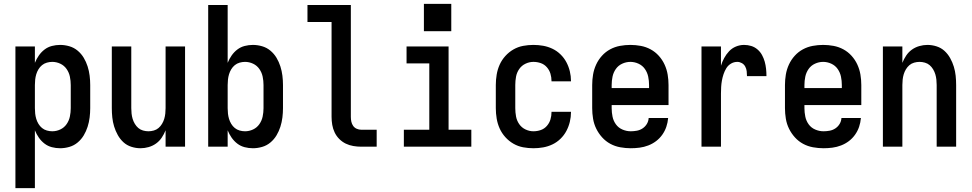

<svg xmlns="http://www.w3.org/2000/svg" viewBox="-20 -761 5040 996"><path d="M60 215V-520H161V-435Q169 -455 181.5 -473Q194 -491 211 -504Q228 -517 249 -522.5Q270 -528 292 -528Q316 -528 340 -521Q364 -514 383 -498Q402 -482 414.5 -461Q427 -440 434.5 -416.5Q442 -393 445 -368.5Q448 -344 448 -320V-200Q448 -176 445 -151.5Q442 -127 434.5 -103.5Q427 -80 414.5 -59Q402 -38 383 -22Q364 -6 340 1Q316 8 292 8Q270 8 249 2.5Q228 -3 211 -16Q194 -29 181.5 -47Q169 -65 161 -85V215ZM251 -80Q273 -80 293 -89.5Q313 -99 325.5 -117Q338 -135 342.5 -156.5Q347 -178 347 -200V-320Q347 -342 342.5 -363.5Q338 -385 325.5 -403Q313 -421 293 -430.5Q273 -440 251 -440Q237 -440 223 -436Q209 -432 198 -423Q187 -414 179.5 -401.5Q172 -389 168 -375.5Q164 -362 162.5 -348Q161 -334 161 -320V-200Q161 -186 162.5 -172Q164 -158 168 -144.5Q172 -131 179.5 -118.5Q187 -106 198 -97Q209 -88 223 -84Q237 -80 251 -80Z M709 8Q685 8 661.5 0.5Q638 -7 620.5 -23Q603 -39 591 -60.5Q579 -82 572 -105Q565 -128 562.5 -152Q560 -176 560 -200V-520H661V-200Q661 -186 662.5 -172Q664 -158 668 -144.5Q672 -131 679.5 -118.5Q687 -106 697.5 -97Q708 -88 722 -84Q736 -80 750 -80Q764 -80 778 -84Q792 -88 802.5 -97Q813 -106 820.5 -118.5Q828 -131 832 -144.5Q836 -158 837.5 -172Q839 -186 839 -200V-520H940V0H839V-85Q831 -65 819 -47Q807 -29 789.5 -16.5Q772 -4 751 2Q730 8 709 8Z M1292 8Q1270 8 1249 2.5Q1228 -3 1211 -16Q1194 -29 1181.5 -47Q1169 -65 1161 -85V0H1060V-735H1161V-435Q1169 -455 1181.5 -473Q1194 -491 1211 -504Q1228 -517 1249 -522.5Q1270 -528 1292 -528Q1316 -528 1340 -521Q1364 -514 1383 -498Q1402 -482 1414.5 -461Q1427 -440 1434.5 -416.5Q1442 -393 1445 -368.5Q1448 -344 1448 -320V-200Q1448 -176 1445 -151.5Q1442 -127 1434.5 -103.5Q1427 -80 1414.5 -59Q1402 -38 1383 -22Q1364 -6 1340 1Q1316 8 1292 8ZM1251 -80Q1273 -80 1293 -89.5Q1313 -99 1325.5 -117Q1338 -135 1342.5 -156.5Q1347 -178 1347 -200V-320Q1347 -342 1342.5 -363.5Q1338 -385 1325.5 -403Q1313 -421 1293 -430.5Q1273 -440 1251 -440Q1237 -440 1223 -436Q1209 -432 1198 -423Q1187 -414 1179.5 -401.5Q1172 -389 1168 -375.5Q1164 -362 1162.5 -348Q1161 -334 1161 -320V-200Q1161 -186 1162.5 -172Q1164 -158 1168 -144.5Q1172 -131 1179.5 -118.5Q1187 -106 1198 -97Q1209 -88 1223 -84Q1237 -80 1251 -80Z M1854 0Q1834 0 1813 -3.5Q1792 -7 1773.5 -16Q1755 -25 1740 -40Q1725 -55 1716 -74Q1707 -93 1703.5 -113.5Q1700 -134 1700 -155V-647H1575V-735H1800V-155Q1800 -142 1802.5 -130Q1805 -118 1812 -108Q1819 -98 1830.5 -93Q1842 -88 1854 -88H1934V0Z M2075 0V-88H2207V-432H2089V-520H2307V-88H2425V0ZM2179 -599V-741H2321V-599Z M2747 8Q2720 8 2693.5 3Q2667 -2 2643.5 -15.5Q2620 -29 2601.5 -49.5Q2583 -70 2572 -94.5Q2561 -119 2556.5 -146Q2552 -173 2552 -200V-320Q2552 -347 2556.5 -374Q2561 -401 2572 -425.5Q2583 -450 2601.5 -470.5Q2620 -491 2643.5 -504.5Q2667 -518 2693.5 -523Q2720 -528 2747 -528Q2773 -528 2798 -523.5Q2823 -519 2846 -508Q2869 -497 2887.5 -479Q2906 -461 2918 -438.5Q2930 -416 2936 -391Q2942 -366 2942 -341Q2942 -341 2942 -340.5Q2942 -340 2942 -339H2841Q2841 -339 2841 -339.5Q2841 -340 2841 -340Q2841 -360 2835.5 -378.5Q2830 -397 2817 -412Q2804 -427 2785.5 -433.5Q2767 -440 2747 -440Q2726 -440 2706 -430.5Q2686 -421 2673.5 -403Q2661 -385 2657 -363.5Q2653 -342 2653 -320V-200Q2653 -178 2657 -156.5Q2661 -135 2673.5 -117Q2686 -99 2706 -89.5Q2726 -80 2747 -80Q2767 -80 2785.5 -86.5Q2804 -93 2817 -108Q2830 -123 2835.5 -141.5Q2841 -160 2841 -180Q2841 -180 2841 -180.5Q2841 -181 2841 -181H2942Q2942 -180 2942 -179.5Q2942 -179 2942 -179Q2942 -154 2936 -129Q2930 -104 2918 -81.5Q2906 -59 2887.5 -41Q2869 -23 2846 -12Q2823 -1 2798 3.5Q2773 8 2747 8Z M3252 8Q3225 8 3197.5 3Q3170 -2 3146 -15Q3122 -28 3103.5 -48.5Q3085 -69 3073 -93.5Q3061 -118 3056.5 -145.5Q3052 -173 3052 -200V-320Q3052 -347 3056.5 -374Q3061 -401 3072.5 -426Q3084 -451 3102.5 -471.5Q3121 -492 3145 -505Q3169 -518 3196 -523Q3223 -528 3250 -528Q3277 -528 3304 -523Q3331 -518 3355 -505Q3379 -492 3397.5 -471.5Q3416 -451 3427.5 -426Q3439 -401 3443.5 -374Q3448 -347 3448 -320V-216H3153V-200Q3153 -178 3157.5 -156Q3162 -134 3175 -116Q3188 -98 3209 -89Q3230 -80 3252 -80Q3268 -80 3284 -83Q3300 -86 3313.5 -95Q3327 -104 3335.5 -118Q3344 -132 3345 -149H3446Q3444 -125 3436.5 -103Q3429 -81 3415.5 -62Q3402 -43 3383.5 -29Q3365 -15 3343 -6.5Q3321 2 3298 5Q3275 8 3252 8ZM3347 -304V-320Q3347 -342 3342.5 -363.5Q3338 -385 3325.5 -403Q3313 -421 3292.5 -430.5Q3272 -440 3250 -440Q3228 -440 3207.5 -430.5Q3187 -421 3174.5 -403Q3162 -385 3157.5 -363.5Q3153 -342 3153 -320V-304Z M3619 0V-520H3720V-420Q3726 -440 3736.5 -459.5Q3747 -479 3762 -495Q3777 -511 3797.5 -519.5Q3818 -528 3840 -528Q3859 -528 3877 -522.5Q3895 -517 3909.5 -504.5Q3924 -492 3933 -475.5Q3942 -459 3947 -441Q3952 -423 3954 -404Q3956 -385 3956 -366H3855Q3855 -379 3853.5 -391.5Q3852 -404 3846 -415.5Q3840 -427 3828.5 -433.5Q3817 -440 3805 -440Q3787 -440 3772 -431Q3757 -422 3748 -407.5Q3739 -393 3733.5 -376.5Q3728 -360 3725 -343.5Q3722 -327 3721 -310Q3720 -293 3720 -276V0Z M4252 8Q4225 8 4197.5 3Q4170 -2 4146 -15Q4122 -28 4103.5 -48.5Q4085 -69 4073 -93.5Q4061 -118 4056.5 -145.5Q4052 -173 4052 -200V-320Q4052 -347 4056.5 -374Q4061 -401 4072.5 -426Q4084 -451 4102.5 -471.5Q4121 -492 4145 -505Q4169 -518 4196 -523Q4223 -528 4250 -528Q4277 -528 4304 -523Q4331 -518 4355 -505Q4379 -492 4397.5 -471.5Q4416 -451 4427.5 -426Q4439 -401 4443.5 -374Q4448 -347 4448 -320V-216H4153V-200Q4153 -178 4157.5 -156Q4162 -134 4175 -116Q4188 -98 4209 -89Q4230 -80 4252 -80Q4268 -80 4284 -83Q4300 -86 4313.5 -95Q4327 -104 4335.5 -118Q4344 -132 4345 -149H4446Q4444 -125 4436.5 -103Q4429 -81 4415.5 -62Q4402 -43 4383.5 -29Q4365 -15 4343 -6.5Q4321 2 4298 5Q4275 8 4252 8ZM4347 -304V-320Q4347 -342 4342.5 -363.5Q4338 -385 4325.5 -403Q4313 -421 4292.5 -430.5Q4272 -440 4250 -440Q4228 -440 4207.5 -430.5Q4187 -421 4174.5 -403Q4162 -385 4157.5 -363.5Q4153 -342 4153 -320V-304Z M4560 0V-520H4661V-435Q4669 -455 4681 -473Q4693 -491 4710.5 -503.5Q4728 -516 4749 -522Q4770 -528 4791 -528Q4815 -528 4838.5 -520.5Q4862 -513 4879.5 -497Q4897 -481 4909 -459.5Q4921 -438 4928 -415Q4935 -392 4937.5 -368Q4940 -344 4940 -320V0H4839V-320Q4839 -334 4837.5 -348Q4836 -362 4832 -375.5Q4828 -389 4820.5 -401.5Q4813 -414 4802.5 -423Q4792 -432 4778 -436Q4764 -440 4750 -440Q4736 -440 4722 -436Q4708 -432 4697.5 -423Q4687 -414 4679.5 -401.5Q4672 -389 4668 -375.5Q4664 -362 4662.5 -348Q4661 -334 4661 -320V0Z"/></svg>

Font: Iosevka SS04 Semibold
Style: Regular
Weight: 600
Monospace: yes
Designer: Belleve Invis
Foundry: Belleve Invis
Version: Version 19.0.0; ttfautohint (v1.8.4)